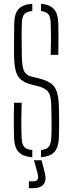

<svg xmlns="http://www.w3.org/2000/svg" viewBox="-20 -824 382 1011"><path d="M150 4Q100 0 77.8 -24Q55.5 -48 54 -98Q53 -133 52.8 -161.2Q52.5 -189.5 52.8 -218Q53 -246.5 54 -283H94Q92.5 -234.5 92.2 -190.8Q92 -147 94 -98Q95 -65 107 -50.8Q119 -36.5 150 -34ZM196 4V-34Q225.5 -37 236.8 -51.2Q248 -65.5 250 -98Q251.5 -122.5 251.5 -152.2Q251.5 -182 251 -211.8Q250.5 -241.5 250 -266Q249.5 -317 235.2 -338.2Q221 -359.5 181 -370L145 -379Q110.5 -388 91 -404Q71.5 -420 63.2 -449.5Q55 -479 54 -529Q53.5 -567.5 54 -612.5Q54.5 -657.5 55 -703Q56 -752.5 78 -776.5Q100 -800.5 150 -804V-766Q119.5 -763.5 107.8 -749.2Q96 -735 95 -702Q93.5 -656.5 94 -615.8Q94.5 -575 95 -529Q96 -473 106.2 -450.8Q116.5 -428.5 145 -421L182 -412Q223 -402 246 -386.2Q269 -370.5 278.8 -342Q288.5 -313.5 290 -266Q291 -239.5 291.2 -210.2Q291.5 -181 291.2 -152.2Q291 -123.5 290 -98Q288 -48 266.5 -24Q245 0 196 4ZM247 -535Q248.5 -587 248.5 -626.2Q248.5 -665.5 247 -702Q246 -734.5 235 -748.5Q224 -762.5 196 -766V-804Q243 -800 264.2 -776Q285.5 -752 287 -702Q288 -665.5 288 -624.8Q288 -584 287 -535ZM132 167V131H152Q172.5 131 178.2 120.5Q184 110 177 86L159 20H199L216 86Q226 125 209.8 146Q193.5 167 153 167Z"/></svg>

Font: Big Shoulders Stencil Text SC Thin
Style: Regular
Weight: 100
Designer: Patric King
Foundry: XO Type Co
Version: Version 2.001